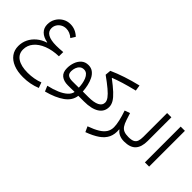

<svg xmlns="http://www.w3.org/2000/svg" viewBox="-21 -1383 2450 2450"><g transform="rotate(45 1204.0 -157.5)"><path d="M487.4 -509.3Q416.7 -576.8 324.7 -576.8Q267.3 -576.8 220.2 -548.4Q173.1 -520.1 145.2 -472.2Q117.2 -424.2 117.2 -365.6Q117.2 -300 159.2 -258.2Q201.2 -216.3 279.4 -202.1L279 -197.2Q209.3 -174.7 157.9 -131.7Q106.6 -88.6 78.7 -31.3Q50.7 26.1 50.7 92Q50.7 166 90 219.7Q129.4 273.4 201.9 302.5Q274.5 331.6 374.6 331.6Q503.5 331.6 615.1 285.5L588.1 212.2Q544.1 230.1 489.1 239.9Q434.1 249.8 377.2 249.8Q256.9 249.8 191 205.8Q125.2 161.9 125.2 80.8Q125.2 6 173.6 -52Q222 -109.9 308.9 -144.2Q395.9 -178.6 510.8 -181.6L511.8 -258.8Q479.2 -255.9 447.9 -254.1Q416.5 -252.4 391.1 -252.4Q291.5 -252.4 240.4 -281.6Q189.4 -310.7 189.4 -367.4Q189.4 -404 207.8 -433.8Q226.3 -463.5 257.8 -481.1Q289.3 -498.7 327.6 -498.7Q360 -498.7 390.4 -486.3Q420.7 -473.9 449.6 -448.6Z M973.6 -78Q944 -77.4 914.7 -77.3Q885.3 -77.1 856.7 -77.1Q810 -77.1 782.7 -94.5Q755.4 -111.8 755.4 -157.3Q755.4 -189.7 766.3 -220.1Q777.3 -250.4 799.5 -270.1Q821.8 -289.8 856.1 -289.8Q889 -289.8 911.2 -269.5Q933.3 -249.1 946.6 -216.8Q959.9 -184.4 966.3 -147.6Q972.6 -110.8 973.6 -78ZM973.4 2.6Q964.6 43.5 925.7 78.5Q886.9 113.5 822.5 141.3Q758.1 169 671.8 188.8L702.6 262.1Q852.8 222.4 941.8 158.4Q1030.8 94.3 1042.2 0H1084.3V-79.5H1044.4Q1041.1 -130.1 1029.8 -181.4Q1018.4 -232.7 996.8 -275.4Q975.2 -318.1 940.9 -344Q906.5 -369.9 857.7 -369.9Q801.2 -369.9 764 -337.6Q726.9 -305.4 708.4 -254.6Q689.9 -203.9 689.9 -148Q689.9 -71 734.2 -35.5Q778.5 0 853.5 0Q881.9 0 911.4 -0.4Q941 -0.9 970.4 -1.9Z M1501.6 -645.2Q1390.2 -618.6 1289.6 -585.2Q1189 -551.7 1105.4 -514L1098.7 -437Q1186.6 -373.9 1241.2 -327.8Q1295.8 -281.8 1321.1 -246.9Q1346.3 -212 1346.3 -181.8Q1346.3 -131.7 1294.8 -105.6Q1243.4 -79.5 1142.3 -79.5H1084.5Q1077 -79.5 1073.6 -70.4Q1070.1 -61.3 1070.1 -39.9Q1070.1 -18.5 1073.6 -9.3Q1077 0 1084.5 0H1143.6Q1278 0 1350.4 -46Q1422.9 -92 1422.9 -177.5Q1422.9 -218.9 1398.8 -259.8Q1374.7 -300.7 1322.2 -349.4Q1269.8 -398.1 1184.7 -462.2L1185 -466.3Q1244.2 -490 1323.9 -514.5Q1403.7 -539.1 1513.9 -565.9Z M1593.3 -285.2Q1619.5 -209.6 1633.8 -145.8Q1648.1 -82 1648.1 -38.7Q1648.1 12.5 1623.2 52.7Q1598.2 93 1543.7 126.6Q1489.2 160.2 1400.5 192.1L1433.6 264Q1535.3 226.8 1600.1 181.9Q1664.8 137 1693.3 77.1Q1721.8 17.1 1714 -64.3L1718.9 -66.1Q1740.6 -34.7 1778.9 -17.3Q1817.1 0 1865.4 0H1866.1V-79.5H1865.4Q1815.5 -79.5 1784.1 -92.6Q1752.8 -105.6 1732.7 -135.4Q1712.6 -165.1 1696.4 -214.4L1665 -310.8Z M1866.2 -79.5Q1859 -79.5 1855.4 -70.6Q1851.7 -61.6 1851.7 -39.9Q1851.7 -18.3 1855.4 -9.1Q1859 0 1866.2 0Q1976.5 0 2026.2 -55Q2076 -110.1 2076 -217V-645.7H1999.3V-217Q1999.3 -169.1 1988.6 -138.8Q1977.9 -108.4 1949.3 -94Q1920.7 -79.5 1866.2 -79.5Z M2320.1 0V-645.7H2243.9V0Z"/></g></svg>

Font: Estedad-FD VF
Style: Regular
Weight: 100
Designer: Amin Abedi
Version: Version 7.3